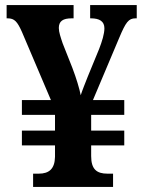

<svg xmlns="http://www.w3.org/2000/svg" viewBox="-20 -734 565 754"><path d="M110 0H424V-52H402C360 -52 338 -69 338 -121V-163H468V-221H338V-283H468V-341H345L448 -585C474 -647 485 -662 512 -662H517V-714H334V-662H337C371 -662 390 -650 390 -623C390 -601 381 -572 369 -541L325 -434C314 -406 303 -379 297 -360C292 -386 280 -426 264 -468L226 -564C218 -588 211 -608 211 -624C211 -651 227 -662 262 -662H269V-714H6V-662H10C37 -662 48 -649 66 -609L180 -341H66V-283H196V-221H66V-163H196V-118C195 -71 173 -52 132 -52H110Z"/></svg>

Font: Noto Serif Georgian SemiCondensed Bold
Style: Regular
Weight: 700
Width: 4
Designer: Monotype Design Team, Akaki Razmadze
Foundry: Google LLC
Version: Version 2.003